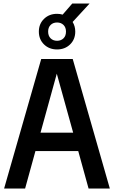

<svg xmlns="http://www.w3.org/2000/svg" viewBox="-20 -1077 652 1097"><path d="M3.5 0 215.5 -740H395.5L607.5 0H486L427 -214H182.5L123.5 0ZM211.5 -319H398L304.5 -656ZM306 -794.5Q261 -794.5 231.5 -823.2Q202 -852 202 -896.5Q202 -940.5 231.5 -969.2Q261 -998 306 -998Q323 -998 338 -993.5L393 -1057H492L395 -951.5Q410 -927 410 -896.5Q410 -852 380.5 -823.2Q351 -794.5 306 -794.5ZM306 -844Q328.5 -844 342.8 -858Q357 -872 357 -896.5Q357 -920.5 342.8 -934.5Q328.5 -948.5 306 -948.5Q283.5 -948.5 269.2 -934.5Q255 -920.5 255 -896.5Q255 -872 269.2 -858Q283.5 -844 306 -844Z"/></svg>

Font: Encode Sans Cnd SmBold
Style: Regular
Weight: 600
Width: 3
Designer: Multiple Designers
Foundry: Impallari Type
Version: Version 3.002; ttfautohint (v1.8.3) -l 8 -r 50 -G 200 -x 14 